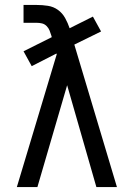

<svg xmlns="http://www.w3.org/2000/svg" viewBox="-20 -755 540 775"><path d="M48 0H131L251 -411L369 0H452L280 -575L388 -628L355 -688L261 -641Q254 -662 243 -682Q232 -702 214 -715Q196 -728 173.5 -731.5Q151 -735 128 -735H75V-663H128Q139 -663 149.5 -660.5Q160 -658 168 -650Q176 -642 180 -632Q184 -622 187 -612L189 -605L75 -548L108 -488L208 -539L209 -536Z"/></svg>

Font: Iosevka SS09
Style: Regular
Weight: 400
Monospace: yes
Designer: Belleve Invis
Foundry: Belleve Invis
Version: Version 5.2.1; ttfautohint (v1.8.3)